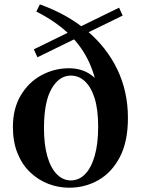

<svg xmlns="http://www.w3.org/2000/svg" viewBox="-20 -851 656 887"><path d="M299.6 16.2Q249.4 16.2 202.9 -1.8Q156.4 -19.8 119.3 -55.1Q82.2 -90.5 60.9 -143.1Q39.6 -195.8 39.6 -264.1Q39.6 -349.7 76 -410.6Q112.4 -471.5 171.6 -503.6Q230.8 -535.7 299.1 -535.7Q358.8 -535.7 402.6 -503.8Q446.4 -471.9 468.7 -409.6L436 -399.1Q425 -490.6 391.9 -563Q358.8 -635.3 299.2 -693.1Q239.6 -750.9 147.8 -797.7L164.2 -830.7Q290 -785.9 381.3 -709.4Q472.5 -632.9 521.8 -530.7Q571 -428.4 571 -306.1Q571 -196.6 533.7 -125.4Q496.4 -54.1 434.7 -18.9Q373.1 16.2 299.6 16.2ZM307.2 -17.5Q345.2 -17.5 373.6 -46.9Q402 -76.3 417.8 -132Q433.5 -187.6 433.5 -265.4Q433.5 -345.5 417 -397.6Q400.4 -449.6 372 -475.7Q343.6 -501.8 307.2 -501.8Q253.1 -501.8 218.2 -441Q183.2 -380.2 183.2 -259.1Q183.2 -183 198.7 -129Q214.1 -74.9 242.4 -46.2Q270.7 -17.5 307.2 -17.5ZM152.9 -586.3 136.3 -623.1 530.1 -815.5 546.7 -779.1Z"/></svg>

Font: Noto Serif KR
Style: Regular
Weight: 200
Designer: Ryoko NISHIZUKA 西塚涼子 (kana & ideographs); Frank Grießhammer (Latin, Greek & Cyrillic); Wenlong ZHANG 张文龙 (bopomofo); San
Foundry: Adobe
Version: Version 2.001;hotconv 1.1.0;makeotfexe 2.6.0